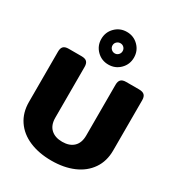

<svg xmlns="http://www.w3.org/2000/svg" viewBox="-225 -1108 1166 1264"><g transform="rotate(30 358.0 -476.5)"><path d="M243 -844Q243 -896 279 -932Q315 -968 367 -968Q419 -968 455 -932Q491 -896 491 -844Q491 -792 455 -756Q419 -720 367 -720Q315 -720 279 -756Q243 -792 243 -844ZM405 -844Q405 -860 394 -871Q383 -882 367 -882Q351 -882 339.5 -871Q328 -860 328 -844Q328 -828 339.5 -816.5Q351 -805 367 -805Q383 -805 394 -816.5Q405 -828 405 -844ZM38 -246V-629Q38 -655 50 -667.5Q62 -680 90 -680H187Q216 -680 228 -667.5Q240 -655 240 -629V-243Q240 -187 271.5 -157.5Q303 -128 358 -128Q413 -128 444 -157.5Q475 -187 475 -243V-629Q475 -655 487 -667.5Q499 -680 527 -680H624Q653 -680 665.5 -667.5Q678 -655 678 -629V-246Q678 -165 637.5 -106Q597 -47 525 -16Q453 15 358 15Q263 15 190.5 -16Q118 -47 78 -106Q38 -165 38 -246Z"/></g></svg>

Font: Mitr SemiBold
Style: Regular
Weight: 600
Designer: Thanarat Vachiruckul
Foundry: Cadson Demak
Version: Version 1.003